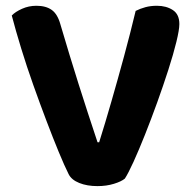

<svg xmlns="http://www.w3.org/2000/svg" viewBox="-20 -630 662 659"><path d="M408.6 -17.1Q396.7 -7 370.9 0.9Q345.2 8.8 314.5 8.8Q278.8 8.8 252 -2Q225.2 -12.8 215.6 -32.2Q201.2 -60.9 181.6 -108.4Q162 -155.8 139.4 -215.4Q116.8 -274.9 94.3 -338.2Q71.8 -401.6 52.8 -463.5Q33.8 -525.5 20.4 -576.8Q32.4 -589.4 55.5 -599.8Q78.5 -610.2 104.9 -610.2Q137.6 -610.2 157.6 -595.9Q177.6 -581.6 187.4 -546.1Q218.5 -440.4 249.3 -342.9Q280.2 -245.3 314.8 -141.6H320.3Q340.9 -207 362.5 -282.2Q384.2 -357.4 405.7 -436.5Q427.2 -515.7 445.6 -592.6Q461 -600.4 479 -605.3Q497 -610.2 518.4 -610.2Q550.8 -610.2 573.2 -595.5Q595.6 -580.8 595.6 -547.6Q595.6 -528 585.4 -486.3Q575.2 -444.5 557.8 -390.4Q540.4 -336.3 519.6 -278.5Q498.7 -220.7 477.6 -167.6Q456.5 -114.6 438.3 -74.6Q420 -34.5 408.6 -17.1Z"/></svg>

Font: Baloo Bhaijaan 2
Style: Regular
Weight: 400
Designer: Sanskriti Dholi, Noopur Datye and Ek Type
Foundry: Ek Type
Version: Version 1.701